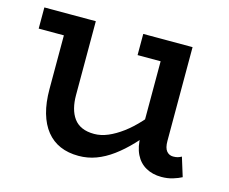

<svg xmlns="http://www.w3.org/2000/svg" viewBox="-76 -574 825 692"><g transform="rotate(15 336.5 -228.5)"><path d="M267 14Q228 14 198 1Q168 -12 147 -38Q126 -64 115 -102.5Q104 -141 104 -192V-471H202V-195Q202 -169 207.5 -147.5Q213 -126 224.5 -110Q236 -94 255 -85.5Q274 -77 301 -77Q326 -77 352 -88Q378 -99 405 -119Q432 -139 459 -168.5Q486 -198 512 -234V-155Q482 -115 452.5 -84Q423 -53 393 -31Q363 -9 332 2.5Q301 14 267 14ZM10 -392V-471H182V-392ZM575 10Q542 10 517 -4Q492 -18 478.5 -45.5Q465 -73 465 -113V-471H563V-121Q563 -95 572.5 -83.5Q582 -72 597 -72Q607 -72 614 -74Q621 -76 628 -80L650 -9Q637 -2 617.5 4Q598 10 575 10ZM379 -392V-471H549V-392Z"/></g></svg>

Font: BioRhyme ExtraBold
Style: Regular
Weight: 400
Version: Version 1.600;gftools[0.9.33]